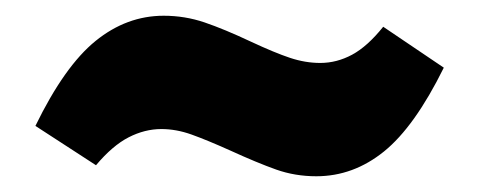

<svg xmlns="http://www.w3.org/2000/svg" viewBox="-20 -481 609 244"><path d="M272 -290Q243 -303 223.5 -310Q204 -317 185 -317Q164 -317 143.5 -306.5Q123 -296 102 -271L25 -321Q62 -397 101.5 -429Q141 -461 188 -461Q215 -461 240 -452.5Q265 -444 299 -428Q329 -414 348.5 -407.5Q368 -401 387 -401Q408 -401 427.5 -411.5Q447 -422 467 -447L544 -395Q507 -320 468 -288.5Q429 -257 382 -257Q355 -257 331 -265.5Q307 -274 272 -290Z"/></svg>

Font: Bitter Pro Black
Style: Regular
Weight: 900
Designer: Sol Matas, and Bitter project Authors
Foundry: Sol Matas
Version: Version 1.010